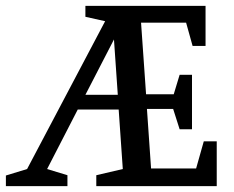

<svg xmlns="http://www.w3.org/2000/svg" viewBox="-62 -632 795 652"><path d="M-42 0V-36L30 -58L295 -560L228 -575V-612H636V-476H592L570 -555H417L434 -312H528L548 -378H590V-193H548L526 -262H437L451 -60H604L630 -152H674V0H265V-37L355 -58L341 -260H202L98 -58L167 -37V0ZM228 -310H338L325 -498Z"/></svg>

Font: Manuale Medium
Style: Regular
Weight: 500
Designer: Eduardo Tunni / Pablo Cosgaya
Foundry: Eduardo Tunni / Pablo Cosgaya
Version: Version 1.002